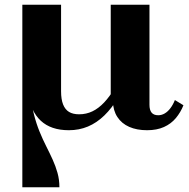

<svg xmlns="http://www.w3.org/2000/svg" viewBox="-20 -538 795 808"><path d="M599 10Q556 10 524 -4Q492 -18 474 -45.5Q456 -73 455 -112L446 -117V-518H609V-97Q609 -75 618 -64Q627 -53 646 -53Q660 -53 673 -60.5Q686 -68 697 -82.5Q708 -97 716 -117L752 -95Q740 -65 720 -41Q700 -17 670 -3.5Q640 10 599 10ZM237 -518V-154Q237 -120 245.5 -98.5Q254 -77 270.5 -67Q287 -57 313 -57Q343 -57 369 -69.5Q395 -82 418.5 -107Q442 -132 463 -168L477 -127Q451 -83 419 -52Q387 -21 350 -5.5Q313 10 270 10Q232 10 202.5 0Q173 -10 151.5 -30Q130 -50 116.5 -79.5Q103 -109 97 -147L109 -143Q113 -95 123 -56Q133 -17 146.5 16Q160 49 174.5 77.5Q189 106 201.5 133.5Q214 161 222 189.5Q230 218 230 250H74V-518Z"/></svg>

Font: Roboto Serif 120pt Expanded SemiBold
Style: Regular
Weight: 600
Width: 7
Designer: Greg Gazdowicz
Foundry: Commercial Type
Version: Version 1.008